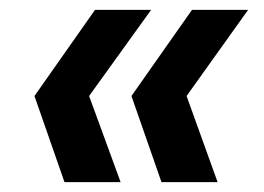

<svg xmlns="http://www.w3.org/2000/svg" viewBox="-20 -490 536 390"><path d="M308 -120 247 -295 370 -470H484L359 -295L422 -120ZM111 -120 50 -295 173 -470H287L161 -295L225 -120Z"/></svg>

Font: DM Sans 18pt SemiBold
Style: Italic
Weight: 600
Italic angle: -10°
Designer: Colophon Foundry, Jonny Pinhorn
Foundry: Colophon Foundry
Version: Version 4.004;gftools[0.9.30]